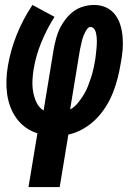

<svg xmlns="http://www.w3.org/2000/svg" viewBox="-20 -540 540 775"><path d="M95 215 131 -2Q105 -10 83.5 -25.5Q62 -41 46.5 -62.5Q31 -84 21.5 -109.5Q12 -135 8.5 -162.5Q5 -190 6 -218Q7 -246 12 -275Q23 -339 48 -401Q73 -463 111 -520L200 -472Q169 -423 147 -369.5Q125 -316 116 -262Q112 -238 111 -214.5Q110 -191 114 -168.5Q118 -146 127.5 -126Q137 -106 156 -94L197 -343Q201 -364 206.5 -385Q212 -406 221.5 -425.5Q231 -445 245.5 -463.5Q260 -482 278 -495Q296 -508 317.5 -514Q339 -520 360 -520Q386 -520 408 -510Q430 -500 444.5 -481Q459 -462 466 -438.5Q473 -415 475 -390Q477 -365 475 -339Q473 -313 468 -288Q463 -257 455.5 -227Q448 -197 436.5 -167.5Q425 -138 407.5 -110Q390 -82 367 -59Q344 -36 315 -19.5Q286 -3 256 3L221 215ZM263 -98Q281 -108 294 -124Q307 -140 317.5 -157Q328 -174 335 -192Q342 -210 348 -228.5Q354 -247 358 -266Q362 -285 365 -303Q366 -312 367 -321Q368 -330 369 -339Q370 -348 370.5 -357Q371 -366 371 -374.5Q371 -383 370 -392Q369 -401 367 -409Q365 -417 359.5 -424Q354 -431 345 -431Q338 -431 333 -424.5Q328 -418 324.5 -411.5Q321 -405 318 -398Q315 -391 313 -384Q311 -377 309.5 -370Q308 -363 306.5 -356.5Q305 -350 303.5 -343Q302 -336 301 -329Z"/></svg>

Font: Iosevka Curly Slab Extrabold
Style: Italic
Weight: 800
Italic angle: -9°
Monospace: yes
Designer: Belleve Invis
Foundry: Belleve Invis
Version: Version 22.1.2; ttfautohint (v1.8.4)